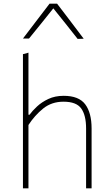

<svg xmlns="http://www.w3.org/2000/svg" viewBox="-20 -1026 609 1046"><path d="M105 0V-731L135 -739V-401H141Q156 -422 181.8 -446Q207.5 -470 243.8 -487Q280 -504 327 -504Q409.5 -504 444.2 -457.8Q479 -411.5 479 -326V0H449V-326Q449 -398 422.5 -435Q396 -472 326 -472Q261.5 -472 215.2 -434.8Q169 -397.5 135 -345V0ZM403 -814Q369.5 -856 337 -897.5Q304 -938.5 270.5 -980.5Q237 -938.5 204.5 -898Q171.5 -857.5 138 -816H105Q141 -863.5 177.5 -911.2Q214 -959 250 -1006H291Q327 -959 363.5 -911Q399.5 -863 436 -815Z"/></svg>

Font: Heraclito Thin
Style: Regular
Weight: 100
Designer: Kostas Bartsokas (font) & Cristiano Sobral (main changes)
Foundry: Kostas Bartsokas (font) & Cristiano Sobral (main changes)
Version: Version 1.00;July 8, 2020;FontCreator 13.0.0.2655 64-bit